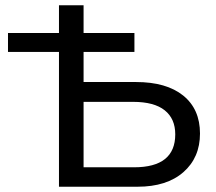

<svg xmlns="http://www.w3.org/2000/svg" viewBox="-20 -708 818 728"><path d="M10.3 -583V-511.2H203.6V0H501.5C575.4 0 633.3 -18.4 675.3 -55.2C717.3 -92 738.3 -140.8 738.3 -201.7C738.3 -263.5 717 -311.5 674.6 -345.7C632.1 -379.9 572.4 -397 495.6 -397H296.9V-511.2H489.7V-583H296.9V-688H203.6V-583ZM644.5 -198.7C644.5 -115.4 592.4 -73.7 488.3 -73.7H296.9V-321.8H484.4C537.8 -321.8 577.8 -311.1 604.5 -289.8C631.2 -268.5 644.5 -238.1 644.5 -198.7Z"/></svg>

Font: Arimo
Style: Regular
Weight: 400
Designer: Steve Matteson
Foundry: Monotype Imaging Inc.
Version: Version 1.32